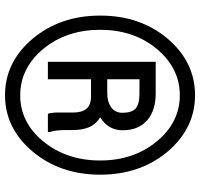

<svg xmlns="http://www.w3.org/2000/svg" viewBox="-36 -725 771 739"><g transform="rotate(90 349.5 -355.5)"><path d="M40 -355.5Q40 -509.8 128.9 -615.2Q218.8 -720.7 346.7 -720.7Q473.6 -720.7 563.5 -615.2Q652.3 -509.8 652.3 -355.5Q652.3 -202.1 563.5 -95.7Q473.6 10.7 346.7 10.7Q218.8 10.7 128.9 -95.7Q40 -202.1 40 -355.5ZM94.7 -355.5Q94.7 -226.6 168 -136.7Q242.2 -47.9 346.7 -47.9Q347.7 -47.9 347.7 -47.9Q451.2 -47.9 524.4 -136.7Q597.7 -226.6 597.7 -355.5Q597.7 -484.4 524.4 -573.2Q451.2 -662.1 346.7 -662.1Q242.2 -662.1 168 -573.2Q94.7 -484.4 94.7 -355.5ZM285.2 -320.3Q285.2 -278.3 285.2 -154.3Q268.6 -154.3 217.8 -154.3Q217.8 -257.8 217.8 -569.3Q248 -569.3 339.8 -569.3Q405.3 -569.3 443.4 -536.1Q481.4 -502.9 481.4 -441.4Q481.4 -414.1 468.8 -392.6Q456.1 -371.1 431.6 -355.5Q457 -340.8 468.8 -314.5Q480.5 -288.1 480.5 -251Q480.5 -242.2 480.5 -223.6Q480.5 -203.1 482.4 -187.5Q484.4 -171.9 488.3 -162.1Q488.3 -159.2 488.3 -154.3Q470.7 -154.3 418 -154.3Q414.1 -164.1 413.1 -184.6Q413.1 -204.1 413.1 -224.6Q413.1 -233.4 413.1 -251Q413.1 -286.1 398.4 -302.7Q383.8 -320.3 351.6 -320.3Q330.1 -320.3 285.2 -320.3ZM285.2 -382.8Q298.8 -382.8 339.8 -382.8Q371.1 -382.8 392.6 -397.5Q414.1 -413.1 414.1 -441.4Q414.1 -477.5 397.5 -492.2Q380.9 -506.8 339.8 -506.8Q321.3 -506.8 285.2 -506.8Q285.2 -475.6 285.2 -382.8Z"/></g></svg>

Font: Noto Sans Hebrew DECATHLON 
Style: Bold
Weight: 400
Designer: Monotype Design Team
Version: Version 2.000;GOOG;noto-fonts:20170220:a8a215d2e889